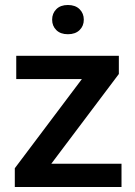

<svg xmlns="http://www.w3.org/2000/svg" viewBox="-20 -753 543 773"><path d="M469.2 -93.8V0H39.6V-75.7L309.6 -434.6H45.4V-528.3H458.5V-455.1L186.5 -93.8ZM189.9 -673.8Q189.9 -699.2 206.8 -716.1Q223.6 -732.9 253.4 -732.9Q283.2 -732.9 300.3 -716.1Q317.4 -699.2 317.4 -673.8Q317.4 -648.4 300.3 -631.8Q283.2 -615.2 253.4 -615.2Q223.6 -615.2 206.8 -631.8Q189.9 -648.4 189.9 -673.8Z"/></svg>

Font: Vazirmatn RD FD Medium
Style: Regular
Weight: 500
Designer: Saber Rastikerdar
Foundry: Saber Rastikerdar
Version: Version 33.003